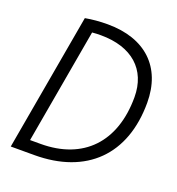

<svg xmlns="http://www.w3.org/2000/svg" viewBox="-128 -808 842 912"><g transform="rotate(20 293.0 -351.5)"><path d="M27.3 0H146C409.7 0 565.4 -154.3 565.4 -416.5C565.4 -596.7 452.6 -703.1 261.7 -703.1C221.7 -703.1 184.1 -699.7 149.4 -693.4ZM103 -60.1 205.1 -641.1C219.7 -642.6 234.9 -643.1 249.5 -643.1C406.2 -643.1 499.5 -560.5 499.5 -420.9C499.5 -193.8 371.6 -60.1 156.2 -60.1Z"/></g></svg>

Font: Cascadia Code NF Light
Style: Italic
Weight: 300
Italic angle: -10°
Monospace: yes
Designer: Aaron Bell
Foundry: Saja Typeworks
Version: Version 2404.023